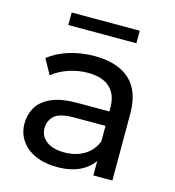

<svg xmlns="http://www.w3.org/2000/svg" viewBox="-106 -792 810 888"><g transform="rotate(15 299.0 -348.0)"><path d="M420 0V-112L415 -133V-324Q415 -385 379.5 -418.5Q344 -452 273 -452Q226 -452 181 -436.5Q136 -421 105 -395L65 -467Q106 -500 163.5 -517.5Q221 -535 284 -535Q393 -535 452 -482Q511 -429 511 -320V0ZM246 6Q187 6 142.5 -14Q98 -34 74 -69.5Q50 -105 50 -150Q50 -193 70.5 -228Q91 -263 137.5 -284Q184 -305 263 -305H431V-236H267Q195 -236 170 -212Q145 -188 145 -154Q145 -115 176 -91.5Q207 -68 262 -68Q316 -68 356.5 -92Q397 -116 415 -162L434 -96Q415 -49 367 -21.5Q319 6 246 6ZM128 -642V-702H454V-642Z"/></g></svg>

Font: Montserrat Thin Medium
Style: Regular
Weight: 500
Version: Version 9.000